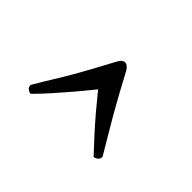

<svg xmlns="http://www.w3.org/2000/svg" viewBox="-52 -772 487 487"><g transform="rotate(45 191.5 -528.0)"><path d="M183 -641Q192 -641 200 -628Q216 -598 229 -574Q242 -550 255 -527.5Q268 -505 281.5 -482.5Q295 -460 312 -431Q312 -423 306.5 -419Q301 -415 296 -415Q278 -434 258 -456Q238 -478 221 -498Q202 -521 183 -544Q164 -521 145 -498Q128 -478 108.5 -456Q89 -434 70 -415Q65 -415 59.5 -419Q54 -423 54 -431Q71 -460 85 -482.5Q99 -505 112 -527.5Q125 -550 138 -574Q151 -598 167 -628Q174 -641 183 -641Z"/></g></svg>

Font: Vermiglione Medium
Style: Regular
Weight: 500
Version: Version 1.000